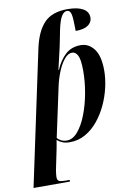

<svg xmlns="http://www.w3.org/2000/svg" viewBox="-130 -834 776 1139"><g transform="rotate(-10 258.5 -265.0)"><path d="M150 -574Q172 -673 219.5 -721.5Q267 -770 359 -770Q419 -770 452 -751.5Q485 -733 485 -697Q485 -669 460 -651.5Q435 -634 385 -634Q385 -706 379.5 -733Q374 -760 354 -760Q336 -760 321.5 -737Q307 -714 295 -658L282 -592Q274 -551 263.5 -508Q253 -465 244 -424H247Q271 -480 307.5 -513Q344 -546 399 -546Q447 -546 479 -504Q511 -462 511 -374Q511 -326 499 -273Q487 -220 463.5 -169.5Q440 -119 406.5 -78.5Q373 -38 330.5 -14Q288 10 237 10Q212 10 194 3Q176 -4 161 -17Q159 -4 157 8Q155 20 152 35L126 161Q122 189 122 200Q122 219 133 224.5Q144 230 172 230H197L196 240H-23ZM221 -3Q257 -3 287.5 -39Q318 -75 340.5 -133Q363 -191 375.5 -259.5Q388 -328 388 -393Q388 -462 375 -486.5Q362 -511 341 -511Q316 -511 293.5 -483Q271 -455 254.5 -414Q238 -373 229 -332L164 -29Q172 -18 187 -10.5Q202 -3 221 -3Z"/></g></svg>

Font: Noto Serif Display ExtraCondensed
Style: Bold Italic
Weight: 700
Width: 2
Italic angle: -12°
Designer: Monotype Design Team
Foundry: Monotype Imaging Inc.
Version: Version 2.009